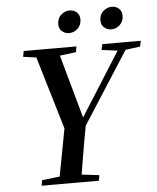

<svg xmlns="http://www.w3.org/2000/svg" viewBox="-57 -891 768 939"><g transform="rotate(-5 327.0 -421.0)"><path d="M74 -636 79 -664H338L333 -636L219 -622H177ZM109 0 114 -27 235 -41H277L395 -27L390 0ZM262 -212 127 -664H243L343 -305H334L337 -310L561 -664H600L310 -212ZM194 0 251 -303H355Q344 -246 335.5 -197Q327 -148 319 -100Q311 -52 303 0ZM459 -636 465 -664H654L648 -636L565 -625H544ZM308 -732Q289 -732 274 -744.5Q259 -757 259 -780Q259 -809 278 -825.5Q297 -842 319 -842Q341 -842 355 -829Q369 -816 369 -795Q369 -766 350.5 -749Q332 -732 308 -732ZM516 -732Q497 -732 481.5 -744.5Q466 -757 466 -780Q466 -809 485 -825.5Q504 -842 527 -842Q548 -842 562 -829Q576 -816 576 -795Q576 -766 557.5 -749Q539 -732 516 -732Z"/></g></svg>

Font: Source Serif 4 48pt SemiBold
Style: Italic
Weight: 600
Italic angle: -12°
Designer: Frank Grießhammer
Foundry: Adobe Systems Incorporated
Version: Version 4.004;hotconv 1.0.116;makeotfexe 2.5.65601